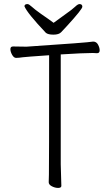

<svg xmlns="http://www.w3.org/2000/svg" viewBox="-20 -911 540 942"><path d="M265 11Q250 11 234.5 3Q219 -5 219 -17Q219 -29 220 -55Q221 -81 221 -640Q105 -632 91 -630Q72 -627 59 -627Q48 -627 39.5 -642Q31 -657 31 -670Q31 -683 44 -683L110 -682Q410 -702 437 -707Q453 -707 461 -692Q469 -677 469 -664Q469 -650 456 -650L435 -651Q389 -651 278 -644V-105L281 1Q281 11 265 11ZM242 -741Q216 -741 205 -750Q114 -846 100 -880Q100 -891 115 -891Q122 -891 136 -878Q150 -865 181 -843Q219 -817 243 -799Q268 -818 301.5 -841.5Q335 -865 348.5 -878Q362 -891 370 -891Q384 -891 384 -878Q384 -866 309 -784Q291 -765 280 -753Q269 -741 242 -741Z"/></svg>

Font: LXGW WenKai Mono TC Light
Style: Regular
Weight: 300
Designer: LXGW / Fontworks Inc.
Foundry: LXGW / Fontworks Inc.
Version: Version 1.330